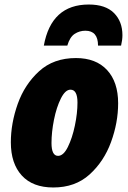

<svg xmlns="http://www.w3.org/2000/svg" viewBox="-20 -820 568 850"><path d="M278 -618Q289 -656 310.5 -670Q332 -684 358 -684Q414 -684 414 -618H516Q522 -644 522 -664Q522 -725 484.5 -762.5Q447 -800 373 -800Q207 -800 174 -618ZM503 -363Q503 -457 454 -510Q405 -563 316 -563Q217 -563 153 -504.5Q89 -446 58.5 -360Q28 -274 28 -190Q28 -96 76.5 -43Q125 10 216 10Q313 10 376.5 -47.5Q440 -105 471.5 -191Q503 -277 503 -363ZM208 -187Q208 -235 219 -290Q230 -345 249.5 -384Q269 -423 292 -423Q323 -423 323 -366Q323 -319 311.5 -264Q300 -209 280.5 -169.5Q261 -130 237 -130Q208 -130 208 -187Z"/></svg>

Font: Noto Sans Display SemiCondensed Black
Style: Italic
Weight: 900
Width: 4
Designer: Monotype Design team
Foundry: Monotype Imaging Inc.
Version: 1.000